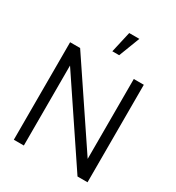

<svg xmlns="http://www.w3.org/2000/svg" viewBox="-222 -1094 1127 1228"><g transform="rotate(30 342.0 -480.0)"><path d="M70 -720H144L540.3 -130V-720H614.3V0H540.3L144 -590.7V0H70ZM332.8 -805H383.2L442.8 -960H368Z"/></g></svg>

Font: Tap Sans
Style: Regular
Weight: 400
Designer: Tap Payments
Foundry: Tap Payments
Version: Version 1.001;Glyphs 3.1.2 (3151)